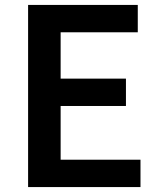

<svg xmlns="http://www.w3.org/2000/svg" viewBox="-20 -759 648 779"><path d="M94 0V-739H539V-628H226V-440H491V-329H226V-111H550V0Z"/></svg>

Font: Noto Sans TC SemiBold
Style: Regular
Weight: 600
Designer: Ryoko NISHIZUKA  (kana, bopomofo & ideographs); Paul D. Hunt (Latin, Greek & Cyrillic); Sandoll Communications , Soo-you
Foundry: Adobe
Version: Version 2.004-H2;hotconv 1.0.118;makeotfexe 2.5.65603